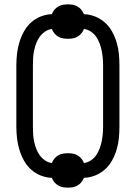

<svg xmlns="http://www.w3.org/2000/svg" viewBox="-20 -808 623 881"><path d="M292 53Q280 53 268.5 51Q257 49 247 43Q237 37 229.5 28Q222 19 218 8Q191 7 166 -3Q141 -13 121.5 -31Q102 -49 89 -73Q76 -97 68.5 -122.5Q61 -148 58 -174.5Q55 -201 55 -227V-508Q55 -534 58 -560.5Q61 -587 68.5 -612.5Q76 -638 89 -662Q102 -686 121.5 -704Q141 -722 166 -732Q191 -742 218 -743Q222 -754 229.5 -763Q237 -772 247 -778Q257 -784 268.5 -786Q280 -788 292 -788Q303 -788 314.5 -786Q326 -784 336 -778Q346 -772 353.5 -763Q361 -754 365 -743Q392 -742 417 -732Q442 -722 462 -704Q482 -686 495 -662Q508 -638 515.5 -612.5Q523 -587 525.5 -560.5Q528 -534 528 -508V-227Q528 -201 525.5 -174.5Q523 -148 515.5 -122.5Q508 -97 495 -73Q482 -49 462 -31Q442 -13 417 -3Q392 7 365 8Q361 19 353.5 28Q346 37 336 43Q326 49 314.5 51Q303 53 292 53ZM365 -60Q382 -62 397 -72Q412 -82 421.5 -96Q431 -110 437 -126Q443 -142 446.5 -159Q450 -176 451.5 -193Q453 -210 453 -227V-508Q453 -525 451.5 -542Q450 -559 446.5 -576Q443 -593 437 -609Q431 -625 421.5 -639Q412 -653 397 -663Q382 -673 365 -675Q361 -664 353.5 -655Q346 -646 336 -640Q326 -634 314.5 -632Q303 -630 292 -630Q280 -630 268.5 -632Q257 -634 247 -640Q237 -646 229.5 -655Q222 -664 218 -675Q201 -673 186.5 -663Q172 -653 162 -639Q152 -625 146 -609Q140 -593 136.5 -576Q133 -559 132 -542Q131 -525 131 -508V-227Q131 -210 132 -193Q133 -176 136.5 -159Q140 -142 146 -126Q152 -110 162 -96Q172 -82 186.5 -72Q201 -62 218 -60Q222 -71 229.5 -80Q237 -89 247 -95Q257 -101 268.5 -103Q280 -105 292 -105Q303 -105 314.5 -103Q326 -101 336 -95Q346 -89 353.5 -80Q361 -71 365 -60Z"/></svg>

Font: Huly
Style: Regular
Weight: 400
Designer: Belleve Invis
Foundry: Belleve Invis
Version: Version 33.2.5; ttfautohint (v1.8.4)